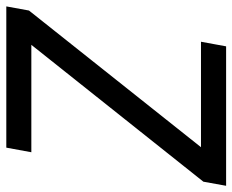

<svg xmlns="http://www.w3.org/2000/svg" viewBox="-89 -653 737 609"><g transform="rotate(90 279.5 -348.5)"><path d="M564.3 -697.2H122L107.4 -617.5H441.9L8.4 -71.9L-4.7 0H443.3L457.9 -79.4H117.2L551.3 -625.1Z"/></g></svg>

Font: Poppins Devanagari Thin
Style: Italic
Weight: 100
Italic angle: -10°
Designer: Ninad Kale (Devanagari), Jonny Pinhorn (Latin)
Foundry: Indian Type Foundry
Version: 4.005